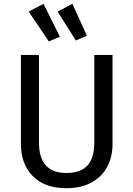

<svg xmlns="http://www.w3.org/2000/svg" viewBox="-20 -978 702 1010"><path d="M572 -221Q572 -152 543.5 -99.5Q515 -47 460.5 -17.5Q406 12 330 12Q215 12 152.5 -51.5Q90 -115 90 -221V-689H185V-228Q185 -148 221 -108Q257 -68 330 -68Q404 -68 440 -107.5Q476 -147 476 -228V-689H572ZM295 -785 237 -760 131 -917 209 -958ZM437 -790 379 -765 283 -917 361 -958Z"/></svg>

Font: FiraGO
Style: Regular
Weight: 400
Designer: bBox Type
Foundry: bBox Type GmbH
Version: Version 1.001;April 20, 2020;FontCreator 12.0.0.2555 64-bit